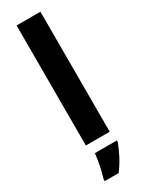

<svg xmlns="http://www.w3.org/2000/svg" viewBox="-253 -796 803 1053"><g transform="rotate(-30 149.0 -269.5)"><path d="M224 0H73V-760H224ZM234 71Q221 106 201 145Q181 184 153 221H65V208Q71 189 77.5 162Q84 135 88.5 108Q93 81 95 61H234Z"/></g></svg>

Font: Noto Sans Thai Looped
Style: Bold
Weight: 700
Designer: Sasikarn Vongin, Ben Mitchell
Foundry: The Fontpad Ltd
Version: Version 1.001; ttfautohint (v1.8.4.7-5d5b)